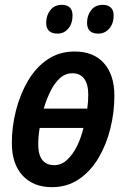

<svg xmlns="http://www.w3.org/2000/svg" viewBox="-20 -764 521 794"><path d="M195 10Q118 10 73.5 -38Q29 -86 29 -173Q29 -240 46 -307Q63 -374 95.5 -429.5Q128 -485 176.5 -518Q225 -551 289 -551Q367 -551 410 -502.5Q453 -454 453 -368Q453 -300 436.5 -233Q420 -166 387.5 -111Q355 -56 306.5 -23Q258 10 195 10ZM341 -315Q343 -330 344 -344.5Q345 -359 345 -372Q345 -415 328.5 -438Q312 -461 279 -461Q250 -461 227.5 -440.5Q205 -420 188.5 -386.5Q172 -353 161 -315ZM205 -81Q234 -81 258 -103.5Q282 -126 299 -161Q316 -196 325 -235H144Q141 -217 139.5 -199.5Q138 -182 138 -168Q138 -81 205 -81ZM386 -625Q340 -625 340 -670Q340 -700 357 -722Q374 -744 405 -744Q426 -744 438 -733Q450 -722 450 -700Q450 -667 432 -646Q414 -625 386 -625ZM218 -625Q171 -625 171 -670Q171 -700 188 -722Q205 -744 236 -744Q257 -744 268.5 -733Q280 -722 280 -700Q280 -667 262.5 -646Q245 -625 218 -625Z"/></svg>

Font: Noto Sans Condensed SemiBold
Style: Italic
Weight: 600
Width: 3
Italic angle: -12°
Designer: Monotype Design Team
Foundry: Monotype Imaging Inc.
Version: Version 2.013; ttfautohint (v1.8.4.7-5d5b)